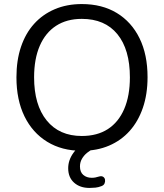

<svg xmlns="http://www.w3.org/2000/svg" viewBox="-20 -734 807 946"><path d="M383 9Q285 9 212.5 -35.5Q140 -80 100.5 -161Q61 -242 61 -353Q61 -437 83.5 -503.5Q106 -570 148 -616.5Q190 -663 249.5 -688.5Q309 -714 383 -714Q483 -714 555.5 -670Q628 -626 667.5 -545.5Q707 -465 707 -354Q707 -270 684 -203Q661 -136 619 -89Q577 -42 517.5 -16.5Q458 9 383 9ZM383 -64Q459 -64 511.5 -98Q564 -132 592 -197Q620 -262 620 -353Q620 -490 558.5 -565.5Q497 -641 383 -641Q309 -641 256.5 -607Q204 -573 176 -508.5Q148 -444 148 -353Q148 -217 210 -140.5Q272 -64 383 -64ZM421 192Q374 192 345 166Q316 140 316 95Q316 55 341.5 19.5Q367 -16 411 -36L440 0Q425 6 409.5 18.5Q394 31 384 48Q374 65 374 86Q374 114 390.5 128Q407 142 432 142Q441 142 449.5 140.5Q458 139 467 136Q480 132 488 137Q496 142 497.5 151.5Q499 161 495 170Q491 179 480 183Q465 189 450 190.5Q435 192 421 192Z"/></svg>

Font: Nunito
Style: Regular
Weight: 400
Designer: Vernon Adams
Foundry: Vernon Adams
Version: Version 3.602